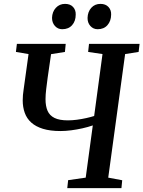

<svg xmlns="http://www.w3.org/2000/svg" viewBox="-20 -969 739 989"><path d="M326.5 0 331 -41 421.5 -54 458 -323Q433.5 -314.5 404.5 -308Q375.5 -301.5 346.5 -297.8Q317.5 -294 291.5 -294Q238.5 -294 201.2 -305.5Q164 -317 141 -337.8Q118 -358.5 107.5 -387.8Q97 -417 97 -452Q97 -465.5 98.2 -479.5Q99.5 -493.5 101.5 -506.5L127 -690.5L62 -701.5L67 -743H318.5L314.5 -701.5L243 -690L225.5 -569Q221.5 -538.5 218 -510Q214.5 -481.5 214.5 -458Q214.5 -422.5 225 -398.2Q235.5 -374 260.8 -361.5Q286 -349 329.5 -349Q351 -349 376 -352.2Q401 -355.5 424.5 -360.8Q448 -366 465 -371.5L508 -690.5L434 -701.5L438.5 -743H699L694 -701.5L624.5 -690.5L537.5 -54L609.5 -40.5L605.5 0ZM300.5 -818.5Q278 -818.5 263 -835.2Q248 -852 248 -877Q249 -908.5 267.8 -928.8Q286.5 -949 315 -949Q342 -949 356.5 -933Q371 -917 370 -893.5Q370 -860.5 351.5 -839.5Q333 -818.5 300.5 -818.5ZM483 -818.5Q460.5 -818.5 445.5 -835.2Q430.5 -852 431 -877Q432 -908.5 450.2 -928.8Q468.5 -949 497.5 -949Q524 -949 538.8 -933Q553.5 -917 552.5 -893.5Q552 -860.5 533.5 -839.5Q515 -818.5 483 -818.5Z"/></svg>

Font: Merriweather 36pt Medium
Style: Italic
Weight: 500
Italic angle: -7.8°
Version: Version 2.101